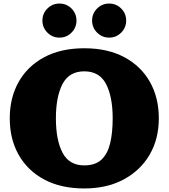

<svg xmlns="http://www.w3.org/2000/svg" viewBox="-20 -1042 950 1082"><path d="M35 -375Q35 -491.5 85.2 -580.5Q135.5 -669.5 229.5 -719.8Q323.5 -770 455 -770Q586.5 -770 680.5 -719.8Q774.5 -669.5 824.8 -580.5Q875 -491.5 875 -375Q875 -258.5 822.8 -169.5Q770.5 -80.5 676 -30.2Q581.5 20 455 20Q323.5 20 229.5 -30.2Q135.5 -80.5 85.2 -169.5Q35 -258.5 35 -375ZM295 -375Q295 -253.5 332.2 -181.8Q369.5 -110 455 -110Q517 -110 551.8 -142.5Q586.5 -175 600.8 -234.5Q615 -294 615 -375Q615 -496.5 577.8 -568.2Q540.5 -640 455 -640Q369.5 -640 332.2 -568.2Q295 -496.5 295 -375ZM595 -830Q555.5 -830 527.2 -858.2Q499 -886.5 499 -926Q499 -966 527.2 -994Q555.5 -1022 595 -1022Q635 -1022 663 -994Q691 -966 691 -926Q691 -886.5 663 -858.2Q635 -830 595 -830ZM315 -830Q275.5 -830 247.2 -858.2Q219 -886.5 219 -926Q219 -966 247.2 -994Q275.5 -1022 315 -1022Q355 -1022 383 -994Q411 -966 411 -926Q411 -886.5 383 -858.2Q355 -830 315 -830Z"/></svg>

Font: Besley* Fatface
Style: Regular
Weight: 900
Designer: Owen Earl
Foundry: indestructible type*
Version: Version 3.000; ttfautohint (v1.8.3)